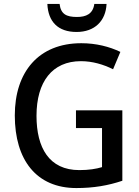

<svg xmlns="http://www.w3.org/2000/svg" viewBox="-20 -943 705 973"><path d="M520 -923H458C451 -872 416 -857 370 -857C317 -857 288 -871 282 -923H220C224 -833 274 -781 368 -781C460 -781 516 -837 520 -923ZM365 -384V-294H497V-96C467 -87 430 -81 382 -81C229 -81 165 -194 165 -356C165 -529 245 -633 390 -633C449 -633 505 -616 553 -592L590 -680C534 -707 466 -724 392 -724C175 -724 55 -578 55 -358C55 -133 164 10 367 10C455 10 529 -3 600 -27V-384Z"/></svg>

Font: Noto Sans Thai Looped SemiCondensed Medium
Style: Regular
Weight: 500
Width: 4
Designer: Sasikarn Vongin, Ben Mitchell
Foundry: The Fontpad Ltd
Version: Version 1.001